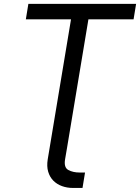

<svg xmlns="http://www.w3.org/2000/svg" viewBox="-20 -747 709 972"><path d="M123.6 -727.3H669L656.2 -649.1H427.6L319.6 0L309.7 58.2Q302.2 100.9 326 113.6Q349.4 126.4 383.5 126.4H410.5L397.7 204.5H349.4Q319.6 204.5 293.7 195.1Q267.8 185.7 249.8 167.4Q231.9 149.1 223.9 122.2Q215.9 95.2 221.6 59.7L339.5 -649.1H110.8Z"/></svg>

Font: Inter P
Style: Italic
Weight: 400
Italic angle: -9.40001°
Designer: Rasmus Andersson
Foundry: rsms
Version: Version 3.018;git-588b23468